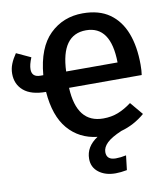

<svg xmlns="http://www.w3.org/2000/svg" viewBox="-102 -789 973 1111"><g transform="rotate(-10 384.0 -233.5)"><path d="M487 239Q427 239 388.5 209.5Q350 180 350 130Q350 59 420 13Q314 1 248.5 -75.5Q183 -152 172 -295Q85 -295 41 -332.5Q-3 -370 -3 -432Q-3 -462 8 -489.5Q19 -517 39 -546L123 -507Q106 -466 106 -439Q106 -393 156 -393H173Q187 -553 265.5 -629.5Q344 -706 459 -706Q555 -706 616.5 -662.5Q678 -619 708 -540.5Q738 -462 738 -355Q738 -320 734 -295H307Q317 -86 472 -86Q520 -86 559.5 -101.5Q599 -117 639 -147L702 -72Q639 -18 562 3Q501 29 475 54.5Q449 80 449 108Q449 154 503 154Q532 154 564 147L554 232Q517 239 487 239ZM609 -391Q606 -606 461 -606Q315 -606 307 -391Z"/></g></svg>

Font: Trujillo Medium
Style: Regular
Weight: 500
Designer: Fira Sans original fonts by bBox Type GmbH, Carrois Corporate GbR, & Edenspiekermann AG / Changes by Cristiano Sobral
Foundry: Fira Sans original fonts by bBox Type GmbH, Carrois Corporate GbR, & Edenspiekermann AG / Changes by Cristiano Sobral
Version: Version 4.301;October 17, 2021;FontCreator 14.0.0.2814 64-bi